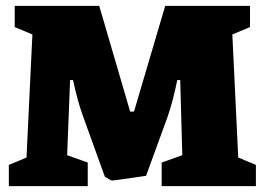

<svg xmlns="http://www.w3.org/2000/svg" viewBox="-20 -632 895 652"><path d="M10 -72 70 -97 90 -515 30 -540V-612H317L422 -253H435L541 -612H829V-540L769 -515L789 -97L849 -72V0H529V-80L599 -105L592 -360H582Q567 -287 549 -235L476 -35Q369 -19 360 -19Q357 -19 336 -32L261 -240Q243 -290 228 -360H218L208 -105L278 -80V0H10Z"/></svg>

Font: Grenze Black
Style: Regular
Weight: 900
Designer: Renata Polastri
Foundry: Omnibus-Type
Version: Version 1.002; ttfautohint (v1.8)